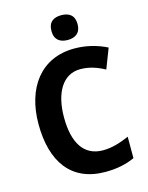

<svg xmlns="http://www.w3.org/2000/svg" viewBox="-136 -1013 856 1107"><g transform="rotate(-15 292.0 -459.5)"><path d="M340 -929C294 -929 262 -909 262 -855C262 -802 295 -781 340 -781C385 -781 418 -802 418 -855C418 -908 386 -929 340 -929ZM365 -600C419 -600 466 -583 510 -559L556 -678C495 -709 428 -724 363 -724C162 -724 51 -571 51 -356C51 -131 150 10 353 10C421 10 476 -1 529 -25V-153C478 -131 428 -114 372 -114C260 -114 203 -201 203 -355C203 -504 262 -600 365 -600Z"/></g></svg>

Font: Noto Sans Lao Looped SemiCondensed
Style: Bold
Weight: 700
Width: 4
Designer: Mark Frömberg, Ben Mitchell
Foundry: The Fontpad Ltd
Version: Version 1.002